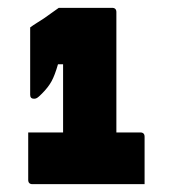

<svg xmlns="http://www.w3.org/2000/svg" viewBox="-20 -830 440 490"><path d="M52 -492H141V-666H128Q120 -638 111.5 -622.5Q103 -607 87 -591Q78 -582 74.5 -580Q71 -578 67 -578Q57 -578 57 -588V-760Q65 -766 74 -771.5Q83 -777 92 -783Q102 -790 111 -796.5Q120 -803 130 -810H266Q277 -810 277 -799V-492H338Q349 -492 349 -481V-360H63Q52 -360 52 -371Z"/></svg>

Font: Recursive Sn Lnr St XBk
Style: Regular
Weight: 1000
Version: Version 1.079;hotconv 1.0.112;makeotfexe 2.5.65598; ttfautoh